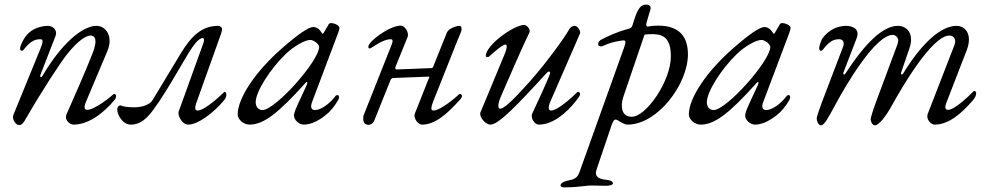

<svg xmlns="http://www.w3.org/2000/svg" viewBox="-20 -526 4291 832"><path d="M63 16C74 16 82 7 94 -15C159 -128 242 -256 273 -294C317 -348 352 -373 374 -372C393 -371 403 -352 382 -297C347 -208 307 -119 268 -30C258 -8 281 14 299 14C362 14 427 -33 479 -96C481 -99 483 -105 483 -110C483 -115 479 -119 475 -119C474 -119 473 -119 472 -118C462 -108 390 -50 358 -50C346 -50 342 -60 353 -86L445 -304C472 -367 440 -414 398 -414C337 -414 246 -337 164 -197C162 -194 160 -192 158 -192C155 -192 153 -195 155 -201L221 -371C230 -395 209 -414 188 -414C143 -413 108 -394 88 -364C80 -352 66 -326 67 -314C68 -308 71 -306 74 -306C77 -306 80 -307 82 -310C114 -352 136 -356 156 -356C169 -356 166 -341 154 -312L38 -28C31 -11 47 16 63 16Z M547 14C571 14 596 5 622 -23C674 -78 779 -268 797 -296C814 -323 839 -361 858 -361C866 -361 865 -350 862 -341L754 -42C749 -27 768 14 796 14C837 14 903 -35 948 -88C959 -100 961 -110 961 -115C961 -122 958 -128 954 -128C953 -128 951 -127 947 -123C940 -116 868 -47 836 -47C824 -47 824 -59 830 -78L938 -380C941 -389 942 -396 942 -401C942 -407 933 -414 926 -414C856 -414 810 -372 763 -294L641 -92C631 -75 601 -61 562 -61C533 -61 520 -64 512 -66C507 -68 505 -69 502 -69C491 -69 488 -58 488 -51C488 -32 509 14 547 14Z M1061 14C1121 14 1183 -32 1305 -168C1307 -170 1309 -171 1310 -171C1313 -171 1312 -163 1307 -153C1289 -116 1257 -44 1258 -44C1258 -44 1259 -45 1260 -48C1256 -40 1254 -31 1254 -25C1254 -6 1276 14 1297 14C1329 14 1368 -5 1406 -40C1426 -60 1449 -94 1449 -103C1449 -111 1447 -114 1442 -114C1439 -114 1435 -112 1433 -109C1408 -75 1369 -49 1345 -49C1329 -49 1324 -62 1332 -83L1444 -380C1449 -394 1451 -401 1451 -405C1451 -415 1431 -426 1413 -426C1409 -426 1405 -423 1401 -416C1402 -417 1403 -418 1403 -418C1403 -418 1398 -410 1384 -386C1382 -382 1380 -380 1378 -380C1377 -380 1384 -371 1366 -395C1359 -403 1348 -409 1338 -409C1317 -409 1272 -378 1200 -315C1087 -216 1010 -101 1010 -30C1010 -8 1036 14 1061 14ZM1117 -49C1100 -49 1088 -63 1088 -83C1088 -129 1151 -227 1218 -292C1252 -325 1301 -353 1325 -353C1332 -353 1342 -348 1350 -342C1357 -336 1363 -328 1363 -323C1363 -262 1173 -49 1117 -49Z M1578 15C1587 15 1598 7 1602 -4L1673 -181C1677 -187 1682 -188 1685 -188L1837 -194C1844 -194 1840 -191 1836 -181L1777 -32C1771 -17 1789 14 1810 14C1865 14 1919 -33 1975 -96C1977 -99 1982 -105 1982 -110C1982 -115 1977 -119 1973 -119C1972 -119 1971 -119 1970 -118C1960 -108 1890 -47 1858 -47C1846 -47 1847 -59 1857 -86L1962 -350C1972 -374 1980 -391 1980 -397C1980 -409 1979 -414 1969 -414C1959 -414 1925 -403 1917 -386L1858 -239C1856 -233 1853 -231 1851 -231L1699 -225C1696 -225 1690 -226 1694 -237L1746 -365C1754 -386 1734 -415 1716 -415C1667 -414 1578 -348 1576 -324C1576 -318 1578 -316 1582 -316C1585 -316 1588 -318 1591 -320C1627 -344 1653 -356 1673 -356C1686 -356 1681 -341 1675 -327L1556 -27C1554 -23 1554 -19 1554 -13C1554 4 1560 15 1578 15Z M2105 14C2139 14 2211 -59 2350 -211C2353 -214 2356 -216 2359 -216C2363 -216 2366 -212 2362 -203C2352 -175 2314 -93 2286 -33C2278 -15 2297 14 2314 14C2377 14 2434 -37 2472 -84C2488 -103 2494 -114 2494 -119C2494 -124 2489 -128 2485 -128C2484 -128 2483 -128 2482 -127C2452 -97 2394 -47 2368 -47C2356 -47 2354 -60 2365 -86L2493 -380C2498 -391 2483 -414 2471 -414C2463 -414 2453 -411 2446 -398C2429 -367 2352 -259 2277 -174C2221 -112 2168 -55 2148 -55C2134 -55 2139 -82 2151 -109C2191 -199 2230 -294 2274 -385C2281 -399 2262 -418 2252 -418C2207 -418 2085 -331 2085 -283C2085 -280 2089 -279 2093 -279C2095 -279 2097 -279 2098 -280C2127 -306 2159 -333 2170 -333C2180 -333 2176 -314 2167 -292L2062 -39C2055 -22 2082 14 2105 14Z M2425 286C2461 286 2491 283 2524 279C2530 278 2538 278 2547 278C2564 278 2586 279 2607 279C2622 279 2636 276 2636 268C2636 258 2619 254 2606 253C2572 250 2555 237 2565 209L2631 14C2637 -2 2642 -8 2647 -8C2650 -8 2654 -7 2658 -4C2671 4 2687 14 2699 14C2831 14 2961 -163 2961 -290C2961 -360 2931 -415 2831 -415C2817 -415 2804 -414 2787 -411C2782 -410 2778 -416 2782 -429L2799 -487C2802 -499 2792 -506 2781 -506C2751 -506 2740 -480 2721 -417C2718 -407 2712 -403 2703 -401C2650 -387 2608 -366 2587 -355C2579 -351 2572 -345 2572 -334C2572 -328 2577 -325 2584 -325C2586 -325 2590 -325 2593 -327C2621 -340 2641 -345 2673 -350C2676 -350 2679 -351 2681 -351C2693 -351 2692 -343 2684 -319L2491 220C2482 246 2467 252 2439 257C2427 259 2409 267 2409 277C2409 284 2418 286 2425 286ZM2718 -20C2697 -20 2684 -29 2678 -46C2673 -61 2673 -82 2681 -106L2773 -376C2787 -378 2799 -378 2811 -378C2859 -377 2887 -356 2887 -281C2887 -175 2780 -20 2718 -20Z M3016 14C3076 14 3138 -32 3260 -168C3262 -170 3264 -171 3265 -171C3268 -171 3267 -163 3262 -153C3244 -116 3212 -44 3213 -44C3213 -44 3214 -45 3215 -48C3211 -40 3209 -31 3209 -25C3209 -6 3231 14 3252 14C3284 14 3323 -5 3361 -40C3381 -60 3404 -94 3404 -103C3404 -111 3402 -114 3397 -114C3394 -114 3390 -112 3388 -109C3363 -75 3324 -49 3300 -49C3284 -49 3279 -62 3287 -83L3399 -380C3404 -394 3406 -401 3406 -405C3406 -415 3386 -426 3368 -426C3364 -426 3360 -423 3356 -416C3357 -417 3358 -418 3358 -418C3358 -418 3353 -410 3339 -386C3337 -382 3335 -380 3333 -380C3332 -380 3339 -371 3321 -395C3314 -403 3303 -409 3293 -409C3272 -409 3227 -378 3155 -315C3042 -216 2965 -101 2965 -30C2965 -8 2991 14 3016 14ZM3072 -49C3055 -49 3043 -63 3043 -83C3043 -129 3106 -227 3173 -292C3207 -325 3256 -353 3280 -353C3287 -353 3297 -348 3305 -342C3312 -336 3318 -328 3318 -323C3318 -262 3128 -49 3072 -49Z M3537 17C3553 17 3568 -14 3603 -78C3639 -145 3771 -375 3849 -375C3858 -374 3881 -365 3869 -334L3776 -84C3762 -46 3753 -16 3753 -10C3753 2 3761 17 3771 17C3787 17 3815 -14 3850 -78C3881 -134 4019 -376 4096 -372C4111 -371 4126 -357 4116 -331L4000 -32C3992 -9 4014 14 4030 14C4093 14 4148 -37 4192 -87C4206 -102 4210 -112 4210 -123C4210 -128 4206 -132 4202 -132C4201 -132 4200 -132 4199 -131C4189 -121 4120 -50 4088 -50C4076 -50 4072 -60 4083 -86L4169 -308C4196 -378 4162 -414 4125 -414C4060 -414 3978 -345 3894 -208C3892 -205 3890 -203 3888 -203C3885 -203 3883 -206 3885 -212L3921 -317C3943 -381 3909 -414 3871 -414C3806 -414 3729 -339 3644 -208C3642 -205 3640 -203 3638 -203C3635 -203 3633 -206 3635 -212L3692 -360C3708 -402 3673 -414 3646 -414C3601 -413 3570 -392 3547 -364C3538 -353 3529 -326 3530 -314C3531 -308 3534 -306 3537 -306C3540 -306 3543 -307 3545 -310C3577 -352 3597 -356 3617 -356C3633 -356 3640 -342 3634 -325L3542 -84C3528 -46 3519 -19 3519 -13C3519 -1 3527 17 3537 17Z"/></svg>

Font: EB Garamond
Style: Italic
Weight: 400
Italic angle: -17.2°
Designer: Georg Duffner and Octavio Pardo
Foundry: Georg Duffner
Version: Version 1.000;PS 001.000;hotconv 1.0.88;makeotf.lib2.5.64775